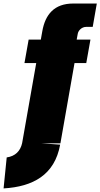

<svg xmlns="http://www.w3.org/2000/svg" viewBox="-64 -804 563 1077"><path d="M420.4 -653.3H456.1L479 -784.2H346.7C240.7 -784.2 189.9 -723.1 173.3 -628.9L165 -582H96.7L73.2 -450.2H139.2L60.1 -1C50.3 43 22 72.3 -26.4 79.1L-43.9 252.9C120.6 243.2 242.7 177.7 273.4 7.3L167.5 0H274.9L354 -450.2H419.9L443.4 -582H366.2L372.1 -614.3C374.5 -630.4 392.1 -653.3 420.4 -653.3Z"/></svg>

Font: Decalotype Black Italic
Style: Regular
Weight: 900
Italic angle: -10°
Designer: Alfredo Marco Pradil
Foundry: Alfredo Marco Pradil
Version: Version 1.0